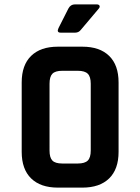

<svg xmlns="http://www.w3.org/2000/svg" viewBox="-20 -856 640 876"><path d="M322 -836H421Q431 -836 434 -830Q437 -824 430 -816L349 -720Q339 -707 323 -707H257Q237 -707 247 -728L292 -817Q302 -836 322 -836ZM264 -110H335Q367 -110 380.5 -123.5Q394 -137 394 -169V-474Q394 -506 380.5 -519.5Q367 -533 335 -533H264Q232 -533 219 -519.5Q206 -506 206 -474V-169Q206 -137 219 -123.5Q232 -110 264 -110ZM356 0H244Q165 0 122 -42Q79 -84 79 -163V-480Q79 -559 122 -601Q165 -643 244 -643H356Q435 -643 478 -601Q521 -559 521 -480V-163Q521 -84 478 -42Q435 0 356 0Z"/></svg>

Font: RajdhaniMono
Style: Bold
Weight: 700
Monospace: yes
Designer: Satya Rajpurohit, Jyotish Sonowal
Foundry: Indian Type Foundry
Version: Version 1.201;PS 1.0;hotconv 1.0.78;makeotf.lib2.5.61930; tt